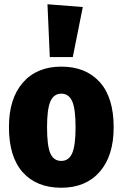

<svg xmlns="http://www.w3.org/2000/svg" viewBox="-20 -864 576 902"><path d="M514 -266Q514 -132 448.5 -57Q383 18 268 18Q152 18 87 -54.5Q22 -127 22 -267Q22 -401 87.5 -476Q153 -551 268 -551Q383 -551 448.5 -478.5Q514 -406 514 -266ZM201 -267Q201 -179 216.5 -143.5Q232 -108 268 -108Q303 -108 319 -144Q335 -180 335 -266Q335 -353 319 -388.5Q303 -424 268 -424Q233 -424 217 -388Q201 -352 201 -267ZM203 -844 369 -831 322 -596H214Z"/></svg>

Font: Fira Sans Condensed ExtraBold
Style: Regular
Weight: 800
Width: 3
Designer: Carrois Corporate & Edenspiekermann AG
Foundry: Carrois Corporate GbR & Edenspiekermann AG
Version: Version 4.203